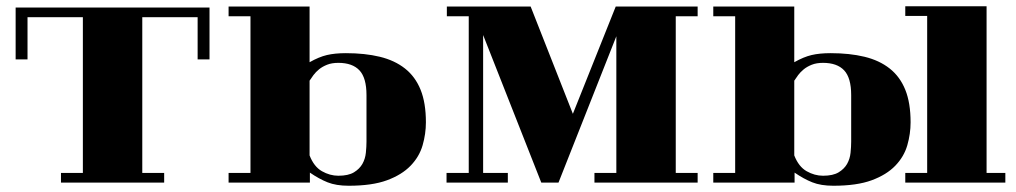

<svg xmlns="http://www.w3.org/2000/svg" viewBox="-20 -523 3249 614"><path d="M650 -499V-333H612V-468H435V30H505V61H175V30H245V-468H68V-333H30V-499Z M711 -502H970V-324Q1000 -341 1025.5 -347Q1051 -353 1086 -353Q1147 -353 1194.5 -341.5Q1242 -330 1275 -304Q1308 -278 1325 -236Q1342 -194 1342 -132Q1342 -95 1331.5 -58.5Q1321 -22 1293 7Q1265 36 1217.5 53.5Q1170 71 1095 71Q1055 71 1027.5 60Q1000 49 971 29V61H711V30H781V-471H711ZM970 -26Q984 10 1009.5 24.5Q1035 39 1062 39Q1094 39 1112 28Q1130 17 1139 1Q1148 -15 1150 -34.5Q1152 -54 1152 -70V-219Q1152 -274 1129.5 -298Q1107 -322 1062 -322Q1041 -322 1026 -316Q1011 -310 1000.5 -301.5Q990 -293 982.5 -283Q975 -273 970 -265Z M1711 61 1525 -411V30H1604V61H1408V30H1479V-471H1409V-502H1677L1812 -159L1949 -502H2211V-471H2141V30H2211V61H1881V30H1951V-407L1766 61Z M3135 -503V30H3195V61H2875V30H2945V-472H2875V-503ZM2261 -502H2520V-324Q2550 -341 2575.5 -347Q2601 -353 2636 -353Q2697 -353 2744.5 -341.5Q2792 -330 2825 -304Q2858 -278 2875 -236Q2892 -194 2892 -132Q2892 -95 2881.5 -58.5Q2871 -22 2843 7Q2815 36 2767.5 53.5Q2720 71 2645 71Q2605 71 2577.5 60Q2550 49 2521 29V61H2261V30H2331V-471H2261ZM2520 -26Q2534 10 2559.5 24.5Q2585 39 2612 39Q2644 39 2662 28Q2680 17 2689 1Q2698 -15 2700 -34.5Q2702 -54 2702 -70V-219Q2702 -274 2679.5 -298Q2657 -322 2612 -322Q2591 -322 2576 -316Q2561 -310 2550.5 -301.5Q2540 -293 2532.5 -283Q2525 -273 2520 -265Z"/></svg>

Font: Cafe24 ClassicType
Style: Regular
Weight: 400
Designer: Cafe24 thkim, hmlim, mnelim & 4IR
Foundry: Cafe24
Version: Version 1.000